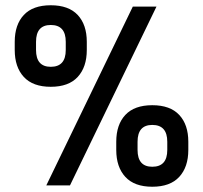

<svg xmlns="http://www.w3.org/2000/svg" viewBox="-20 -705 772 730"><path d="M310 -546V-515Q310 -450 275.5 -412.5Q241 -375 173 -375Q105 -375 70.5 -412.5Q36 -450 36 -515V-546Q36 -611 70.5 -648Q105 -685 173 -685Q241 -685 275.5 -648Q310 -611 310 -546ZM485 -680H575L246 0H156ZM230 -546Q230 -610 173 -610Q117 -610 117 -546V-515Q117 -451 173 -451Q230 -451 230 -515ZM696 -166V-135Q696 -70 661.5 -32.5Q627 5 559 5Q491 5 456.5 -32.5Q422 -70 422 -135V-166Q422 -231 456.5 -268Q491 -305 559 -305Q627 -305 661.5 -268Q696 -231 696 -166ZM616 -166Q616 -230 559 -230Q503 -230 503 -166V-135Q503 -71 559 -71Q616 -71 616 -135Z"/></svg>

Font: Inria Sans
Style: Bold
Weight: 700
Designer: Black Foundry Team
Foundry: Black Foundry
Version: Version 1.2; ttfautohint (v1.8.3)